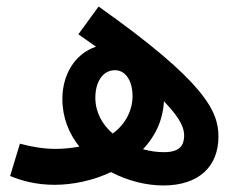

<svg xmlns="http://www.w3.org/2000/svg" viewBox="-20 -559 727 588"><path d="M480 9C589 9 649 -49 649 -141C649 -219 607 -309 282 -539L220 -454C239 -441 257 -428 274 -416C208 -394 171 -329 171 -256C171 -199 191 -150 223 -110C201 -106 177 -103 150 -103C113 -103 74 -110 41 -119L11 -20C45 -6 90 7 147 7C203 7 265 -6 320 -32C371 -5 429 9 480 9ZM272 -260C272 -307 294 -344 332 -344C368 -344 386 -306 386 -265C386 -221 364 -178 325 -150C293 -178 272 -215 272 -260ZM544 -142C543 -113 530 -93 482 -93C461 -93 439 -96 418 -102C455 -141 479 -190 482 -249C540 -189 544 -161 544 -142Z"/></svg>

Font: Noto Sans Arabic UI Cn SmBd
Style: Regular
Weight: 600
Width: 3
Designer: Monotype Design Team, Nadine Chahine and Nizar Qandah
Foundry: Monotype Imaging Inc.
Version: Version 2.010